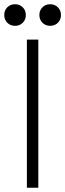

<svg xmlns="http://www.w3.org/2000/svg" viewBox="-45 -887 308 907"><path d="M136 -700V0H82V-700ZM-25 -816Q-25 -838 -10.5 -852.5Q4 -867 26 -867Q48 -867 62.5 -852.5Q77 -838 77 -816Q77 -794 62.5 -779.5Q48 -765 26 -765Q4 -765 -10.5 -779.5Q-25 -794 -25 -816ZM141 -816Q141 -838 155.5 -852.5Q170 -867 192 -867Q214 -867 228.5 -852.5Q243 -838 243 -816Q243 -794 228.5 -779.5Q214 -765 192 -765Q170 -765 155.5 -779.5Q141 -794 141 -816Z"/></svg>

Font: Space Grotesk Variable
Style: Regular
Weight: 400
Designer: Florian Karsten (Space Grotesk), Colophon Foundry (Space Mono)
Foundry: Florian Karsten
Version: Version 1.106